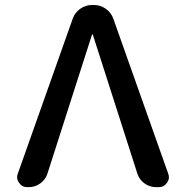

<svg xmlns="http://www.w3.org/2000/svg" viewBox="-20 -774 743 772"><path d="M89.8 -21.5Q68.4 -21.5 56.6 -39.1Q48.8 -49.8 48.8 -61.5Q48.8 -68.4 51.8 -76.2L272.5 -699.2Q281.2 -723.6 302.7 -738.8Q324.2 -753.9 349.6 -753.9H358.4Q383.8 -753.9 405.3 -738.8Q426.8 -723.6 435.5 -699.2L656.2 -76.2Q659.2 -68.4 659.2 -61.5Q659.2 -49.8 651.4 -39.1Q639.6 -21.5 618.2 -21.5H607.4Q582 -21.5 561 -36.6Q540 -51.8 532.2 -76.2L353.5 -633.8Q353.5 -635.7 351.6 -635.7Q349.6 -635.7 349.6 -633.8L170.9 -76.2Q163.1 -51.8 142.1 -36.6Q121.1 -21.5 95.7 -21.5Z"/></svg>

Font: Gen Jyuu Gothic P Medium
Style: Regular
Weight: 500
Designer: [Source Han Sans]
Ryoko NISHIZUKA  (kana & ideographs); Paul D. Hunt (Latin, Greek & Cyrillic); Wenlong ZHANG  (bopomofo
Version: Version 1.002.20150607